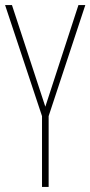

<svg xmlns="http://www.w3.org/2000/svg" viewBox="-20 -734 355 754"><path d="M158 -315 27 -714H0L145 -278V0H171V-278L315 -714H288Z"/></svg>

Font: Noto Sans Armenian ExtraCondensed Thin
Style: Regular
Weight: 100
Width: 2
Designer: Monotype Design Team
Foundry: Monotype Imaging Inc.
Version: Version 2.008